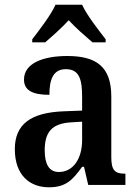

<svg xmlns="http://www.w3.org/2000/svg" viewBox="-20 -786 586 816"><path d="M117 -619V-606H172C201 -631 244 -669 272 -700C300 -669 344 -631 373 -606H429V-619C400 -657 349 -721 329 -766H216C196 -721 146 -657 117 -619ZM188 10C261 10 289 -22 329 -77H337L355 0H513V-48H509C467 -48 453 -64 453 -119V-376C453 -502 390 -548 266 -548C163 -548 82 -517 82 -448C82 -402 118 -383 190 -383C190 -447 205 -492 260 -492C319 -492 329 -445 329 -373V-316L252 -313C112 -308 43 -259 43 -152C43 -41 107 10 188 10ZM230 -55C189 -55 170 -88 170 -147C170 -222 198 -261 282 -266L329 -269V-191C329 -110 290 -55 230 -55Z"/></svg>

Font: Noto Serif Armenian SemiCondensed SemiBold
Style: Regular
Weight: 600
Width: 4
Designer: Monotype Design Team
Foundry: Monotype Imaging Inc.
Version: Version 2.008